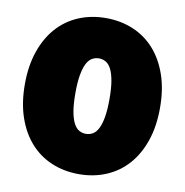

<svg xmlns="http://www.w3.org/2000/svg" viewBox="-81 -794 855 887"><g transform="rotate(10 346.0 -350.0)"><path d="M346 16Q277 16 218.5 -8.5Q160 -33 118 -80Q76 -127 52.5 -195Q29 -263 29 -350Q29 -437 52.5 -505Q76 -573 118 -620Q160 -667 218.5 -691.5Q277 -716 346 -716Q415 -716 473.5 -691.5Q532 -667 574 -620Q616 -573 639.5 -505Q663 -437 663 -350Q663 -263 639.5 -195Q616 -127 574 -80Q532 -33 473.5 -8.5Q415 16 346 16ZM346 -173Q363 -173 378 -181.5Q393 -190 403.5 -210.5Q414 -231 420 -265Q426 -299 426 -350Q426 -401 420 -435Q414 -469 403.5 -489.5Q393 -510 378 -518.5Q363 -527 346 -527Q329 -527 314 -518.5Q299 -510 288.5 -489.5Q278 -469 272 -435Q266 -401 266 -350Q266 -299 272 -265Q278 -231 288.5 -210.5Q299 -190 314 -181.5Q329 -173 346 -173Z"/></g></svg>

Font: Montserrat-Alt1 Black
Style: Regular
Weight: 900
Designer: Differentunic
Foundry: Differentunic
Version: Version 7.222